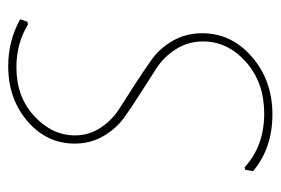

<svg xmlns="http://www.w3.org/2000/svg" viewBox="-128 -552 684 468"><g transform="rotate(-90 214.0 -318.0)"><path d="M287 -640Q348 -640 401 -611L395 -593L388 -592Q342 -620 284 -620Q212 -620 165 -576.5Q118 -533 118 -477Q118 -443 136.5 -415Q155 -387 182.5 -369.5Q210 -352 242.5 -331Q275 -310 302.5 -290.5Q330 -271 348.5 -239Q367 -207 367 -167Q367 -96 309.5 -46Q252 4 169 4Q87 4 31 -43L34 -62L40 -64Q92 -16 171 -16Q247 -16 297 -60.5Q347 -105 347 -165Q347 -201 328.5 -230.5Q310 -260 282.5 -278Q255 -296 222.5 -316.5Q190 -337 162.5 -356.5Q135 -376 116.5 -407.5Q98 -439 98 -478Q98 -546 152.5 -593Q207 -640 287 -640Z"/></g></svg>

Font: Alegreya Sans SC Thin
Style: Italic
Weight: 100
Italic angle: -7°
Designer: Juan Pablo del Peral
Foundry: Huerta Tipografica
Version: Version 2.007